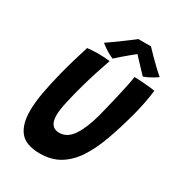

<svg xmlns="http://www.w3.org/2000/svg" viewBox="-206 -1004 1063 1151"><g transform="rotate(30 325.5 -429.0)"><path d="M243.5 16.5Q146 16.5 105.8 -33.5Q65.5 -83.5 65.5 -176Q65.5 -234 78.5 -306.2Q91.5 -378.5 113.5 -464Q126 -513.5 141.5 -566Q157 -618.5 174 -673Q192 -675 211.5 -676.2Q231 -677.5 247.5 -677.5Q270 -677.5 291.8 -676Q313.5 -674.5 330 -672.5Q314.5 -629 296.8 -574Q279 -519 263.5 -463Q244 -393.5 230 -330.8Q216 -268 216 -233Q216 -149 282.5 -149Q337.5 -149 375 -205.2Q412.5 -261.5 438.5 -358.5Q445 -384.5 455.5 -426.2Q466 -468 476.8 -514.5Q487.5 -561 495.8 -601.2Q504 -641.5 507 -664.5Q530.5 -664.5 561.8 -662.2Q593 -660 618.8 -657Q644.5 -654 651 -652Q646.5 -610.5 636 -557.5Q625.5 -504.5 611 -452.5Q584 -353.5 553 -268Q522 -182.5 480.8 -118.8Q439.5 -55 381.8 -19.2Q324 16.5 243.5 16.5ZM500 -873.5Q519 -853 545.2 -826.5Q571.5 -800 596.8 -776.2Q622 -752.5 638 -739.5Q615.5 -723 591.2 -710.5Q567 -698 548.5 -691.5Q533.5 -707 515 -726.8Q496.5 -746.5 479.5 -764.5Q462.5 -782.5 453.5 -792.5Q442 -783.5 421.5 -766.8Q401 -750 378.5 -730.5Q356 -711 338 -694.5Q326.5 -698.5 309 -708Q291.5 -717.5 274.5 -729.2Q257.5 -741 246 -751Q276 -771 311 -796.5Q346 -822 374.2 -843.2Q402.5 -864.5 412.5 -873Q420 -873 437.2 -873Q454.5 -873 472.5 -873.2Q490.5 -873.5 500 -873.5Z"/></g></svg>

Font: Grandstander SemiBold
Style: Italic
Weight: 600
Italic angle: -15°
Designer: Tyler Finck
Foundry: Etcetera Type Co
Version: Version 1.200; ttfautohint (v1.8.3)